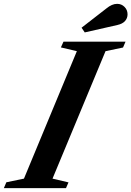

<svg xmlns="http://www.w3.org/2000/svg" viewBox="-85 -978 683 998"><path d="M-65 0 -52 -30.5 39.5 -49.5 314.5 -712 231.5 -731.5 245 -761.5H567.5L554.5 -731L463.5 -712L188 -49.5L271 -30L258 0ZM355.5 -809.5 339 -834 468.5 -934.5Q482.5 -946 496.2 -952Q510 -958 524 -958Q546.5 -958 562.2 -942.2Q578 -926.5 578 -903.5Q578 -883.5 565 -868.8Q552 -854 525 -848Z"/></svg>

Font: Libre Caslon Text SemiBold Italic
Style: Regular
Weight: 600
Italic angle: -22.583°
Designer: Pablo Impallari, Rodrigo Fuenzalida, Katja Schimmel
Foundry: Pablo Impallari, Rodrigo Fuenzalida
Version: Version 2.000